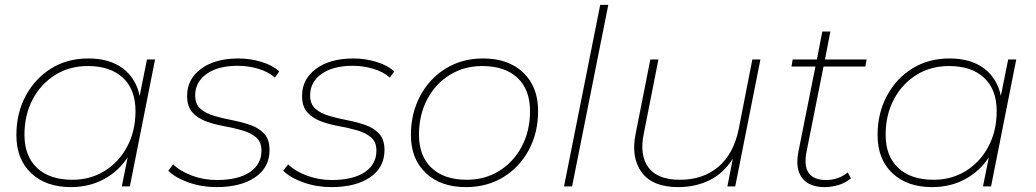

<svg xmlns="http://www.w3.org/2000/svg" viewBox="-20 -762 4234 785"><path d="M270 3Q168 3 107.5 -54Q47 -111 47 -210Q47 -299 85 -370Q123 -441 189 -482Q255 -523 341 -523Q428 -523 482 -482.5Q536 -442 551 -370L581 -519H614L511 0H478L502 -119Q465 -62 405 -29.5Q345 3 270 3ZM276 -27Q350 -27 408.5 -63.5Q467 -100 500.5 -163.5Q534 -227 534 -308Q534 -396 482.5 -444Q431 -492 339 -492Q264 -492 205.5 -455.5Q147 -419 113.5 -355.5Q80 -292 80 -211Q80 -124 131.5 -75.5Q183 -27 276 -27Z M865 3Q805 3 751 -16Q697 -35 668 -64L688 -90Q718 -61 766 -43.5Q814 -26 867 -26Q953 -26 1001 -58Q1049 -90 1049 -146Q1049 -182 1027 -200.5Q1005 -219 970.5 -229Q936 -239 897 -246Q858 -253 823.5 -265.5Q789 -278 767 -302Q745 -326 745 -370Q745 -439 802.5 -481Q860 -523 955 -523Q1003 -523 1049 -509Q1095 -495 1122 -470L1104 -445Q1076 -469 1035.5 -481Q995 -493 952 -493Q872 -493 825 -460Q778 -427 778 -372Q778 -336 800 -317Q822 -298 856.5 -288Q891 -278 930 -270.5Q969 -263 1003.5 -251Q1038 -239 1060 -215.5Q1082 -192 1082 -149Q1082 -77 1023 -37Q964 3 865 3Z M1335 3Q1275 3 1221 -16Q1167 -35 1138 -64L1158 -90Q1188 -61 1236 -43.5Q1284 -26 1337 -26Q1423 -26 1471 -58Q1519 -90 1519 -146Q1519 -182 1497 -200.5Q1475 -219 1440.5 -229Q1406 -239 1367 -246Q1328 -253 1293.5 -265.5Q1259 -278 1237 -302Q1215 -326 1215 -370Q1215 -439 1272.5 -481Q1330 -523 1425 -523Q1473 -523 1519 -509Q1565 -495 1592 -470L1574 -445Q1546 -469 1505.5 -481Q1465 -493 1422 -493Q1342 -493 1295 -460Q1248 -427 1248 -372Q1248 -336 1270 -317Q1292 -298 1326.5 -288Q1361 -278 1400 -270.5Q1439 -263 1473.5 -251Q1508 -239 1530 -215.5Q1552 -192 1552 -149Q1552 -77 1493 -37Q1434 3 1335 3Z M1885 3Q1782 3 1721 -54.5Q1660 -112 1660 -210Q1660 -299 1698 -370Q1736 -441 1802.5 -482Q1869 -523 1955 -523Q2059 -523 2119.5 -465Q2180 -407 2180 -309Q2180 -219 2142 -148.5Q2104 -78 2037.5 -37.5Q1971 3 1885 3ZM1889 -27Q1963 -27 2021.5 -63.5Q2080 -100 2113.5 -163.5Q2147 -227 2147 -308Q2147 -396 2095.5 -444Q2044 -492 1952 -492Q1877 -492 1818.5 -455.5Q1760 -419 1726.5 -355.5Q1693 -292 1693 -211Q1693 -124 1744.5 -75.5Q1796 -27 1889 -27Z M2286 0 2434 -742H2467L2319 0Z M2753 3Q2648 3 2603.5 -57.5Q2559 -118 2579 -216L2639 -519H2672L2612 -215Q2594 -128 2631 -77.5Q2668 -27 2760 -27Q2854 -27 2916.5 -79.5Q2979 -132 3000 -233L3056 -519H3089L2986 0H2954L2976 -113Q2938 -53 2880.5 -25Q2823 3 2753 3Z M3352 3Q3288 3 3259.5 -34.5Q3231 -72 3244 -140L3314 -490H3216L3221 -519H3320L3342 -633H3375L3353 -519H3523L3518 -490H3347L3278 -144Q3254 -26 3358 -26Q3408 -26 3446 -57L3459 -33Q3437 -14 3408 -5.5Q3379 3 3352 3Z M3791 3Q3689 3 3628.5 -54Q3568 -111 3568 -210Q3568 -299 3606 -370Q3644 -441 3710 -482Q3776 -523 3862 -523Q3949 -523 4003 -482.5Q4057 -442 4072 -370L4102 -519H4135L4032 0H3999L4023 -119Q3986 -62 3926 -29.5Q3866 3 3791 3ZM3797 -27Q3871 -27 3929.5 -63.5Q3988 -100 4021.5 -163.5Q4055 -227 4055 -308Q4055 -396 4003.5 -444Q3952 -492 3860 -492Q3785 -492 3726.5 -455.5Q3668 -419 3634.5 -355.5Q3601 -292 3601 -211Q3601 -124 3652.5 -75.5Q3704 -27 3797 -27Z"/></svg>

Font: Montserrat ExtraLight
Style: Italic
Weight: 200
Italic angle: -11.3°
Designer: Julieta Ulanovsky
Foundry: Julieta Ulanovsky
Version: Version 9.000; ttfautohint (v1.8.4.7-5d5b)